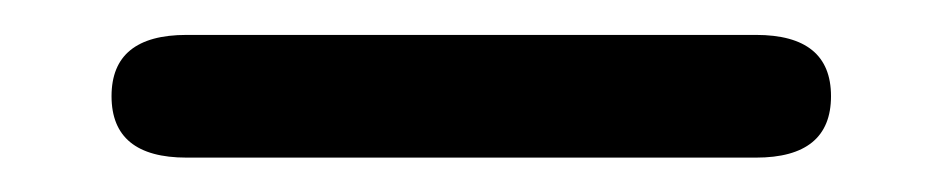

<svg xmlns="http://www.w3.org/2000/svg" viewBox="-20 -435 540 110"><path d="M413.1 -415Q456.1 -415 456.1 -379.9Q456.1 -344.7 413.1 -344.7H86.9Q43.9 -344.7 43.9 -379.9Q43.9 -415 86.9 -415Z"/></svg>

Font: MotoyaLMaru
Style: W3 mono
Weight: 400
Version: Version 1.01